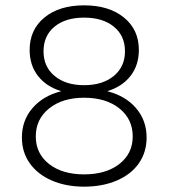

<svg xmlns="http://www.w3.org/2000/svg" viewBox="-20 -689 631 719"><path d="M500 -502Q500 -445 469 -405Q438 -365 383 -348V-347Q450 -330 489.5 -284Q529 -238 529 -174Q529 -119 500 -77.5Q471 -36 417.5 -13Q364 10 295 10Q227 10 174 -13Q121 -36 91.5 -77.5Q62 -119 62 -174Q62 -238 101.5 -284Q141 -330 208 -347V-348Q153 -365 122 -405Q91 -445 91 -502Q91 -578 146.5 -623.5Q202 -669 295 -669Q388 -669 444 -623.5Q500 -578 500 -502ZM143 -497Q143 -439 184.5 -404.5Q226 -370 295 -370Q364 -370 406 -404.5Q448 -439 448 -497Q448 -555 406.5 -589Q365 -623 295 -623Q225 -623 184 -589Q143 -555 143 -497ZM477 -178Q477 -243 427 -283Q377 -323 295 -323Q214 -323 164 -283Q114 -243 114 -178Q114 -114 163.5 -75Q213 -36 295 -36Q377 -36 427 -75Q477 -114 477 -178Z"/></svg>

Font: Work Sans Light
Style: Regular
Weight: 300
Designer: Wei Huang
Foundry: Wei Huang
Version: Version 1.500